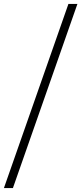

<svg xmlns="http://www.w3.org/2000/svg" viewBox="-43 -862 416 982"><path d="M307 -842 -23 100H23L353 -842Z"/></svg>

Font: Montserrat Custom ExtraLight
Style: Regular
Weight: 300
Designer: Julieta Ulanovsky
Foundry: Julieta Ulanovsky
Version: Version 7.200